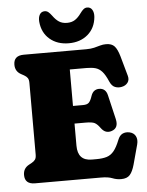

<svg xmlns="http://www.w3.org/2000/svg" viewBox="-61 -974 797 1041"><g transform="rotate(-5 337.0 -453.5)"><path d="M33 -650Q33 -700 88.5 -700H428Q454 -700 472 -704.5Q490 -709 505.2 -713.5Q520.5 -718 537.5 -718Q568.5 -718 583.8 -701Q599 -684 610 -645.5L640.5 -536.5Q646.5 -514.5 635 -499.2Q623.5 -484 602.5 -480Q583.5 -476 566 -482.8Q548.5 -489.5 537.5 -514.5Q521.5 -552 505.5 -569.8Q489.5 -587.5 469.5 -593Q449.5 -598.5 421.5 -598.5H330V-400H384.5Q408 -400 417.5 -410.5Q427 -421 434.5 -444Q441 -463.5 452.5 -471.8Q464 -480 479 -480Q515 -480 524 -441L555 -309Q566.5 -259.5 527.5 -246.5Q493 -234.5 469 -268Q453.5 -289.5 439.5 -296.8Q425.5 -304 390.5 -304H330V-183.5Q330 -101.5 406.5 -101.5H431Q465 -101.5 487.8 -108.5Q510.5 -115.5 527 -135.8Q543.5 -156 559 -195Q568 -218.5 584.5 -226.8Q601 -235 623 -230.5Q646 -225.5 655.8 -206.8Q665.5 -188 658.5 -161.5L629.5 -54.5Q619 -17 603.5 0.5Q588 18 556 18Q531 18 508.8 9Q486.5 0 447.5 0H88.5Q33 0 33 -50Q33 -86.5 65 -103.5L80.5 -112Q93 -119 99.2 -128Q105.5 -137 105.5 -155V-545Q105.5 -563 99.2 -572Q93 -581 80.5 -588L65 -596.5Q33 -613.5 33 -650ZM337.5 -851.5Q363 -851.5 380.8 -863Q398.5 -874.5 414.5 -897Q424 -910.5 433 -917.8Q442 -925 453 -925Q471 -925 480.2 -909.8Q489.5 -894.5 487.5 -870.5Q482 -810.5 441 -775.5Q400 -740.5 337.5 -740.5Q275 -740.5 234 -775.5Q193 -810.5 187.5 -870.5Q185.5 -894.5 194.5 -909.8Q203.5 -925 221.5 -925Q233 -925 241.8 -917.8Q250.5 -910.5 260.5 -897Q276.5 -874.5 294.2 -863Q312 -851.5 337.5 -851.5Z"/></g></svg>

Font: Fraunces 72pt SuperSoft Black
Style: Regular
Weight: 900
Version: Version 1.000;[0bf87f6ff]